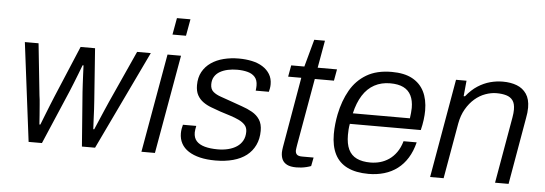

<svg xmlns="http://www.w3.org/2000/svg" viewBox="-48 -865 2895 1019"><g transform="rotate(5 1399.0 -355.5)"><path d="M130 0 64 -526H137L166 -250Q169 -232 171 -204Q173 -176 175.5 -147.5Q178 -119 179 -97H184Q193 -120 204 -148Q215 -176 226 -203.5Q237 -231 245 -250L361 -526H438L458 -250Q460 -230 461 -202.5Q462 -175 463.5 -147Q465 -119 466 -97H471Q480 -118 492 -146Q504 -174 516 -202Q528 -230 537 -250L662 -526H735L484 0H414L392 -288Q391 -306 389.5 -331Q388 -356 387 -382.5Q386 -409 385 -430H380Q372 -410 362 -383Q352 -356 341.5 -331Q331 -306 324 -288L201 0Z M841 -634 857 -723H929L913 -634ZM731 0 824 -526H896L803 0Z M1126 12Q1080 12 1044 3.5Q1008 -5 982.5 -21.5Q957 -38 944 -62Q931 -86 931 -116Q931 -128 933 -140Q935 -152 938 -162H1009Q1007 -152 1005.5 -143Q1004 -134 1004 -127Q1004 -98 1019.5 -81Q1035 -64 1064 -56Q1093 -48 1133 -48Q1163 -48 1189 -54.5Q1215 -61 1234.5 -74Q1254 -87 1265 -107Q1276 -127 1276 -154Q1276 -176 1263.5 -190Q1251 -204 1230 -214Q1209 -224 1183.5 -232Q1158 -240 1130 -249Q1105 -258 1080.5 -267Q1056 -276 1036.5 -290Q1017 -304 1005.5 -325Q994 -346 994 -378Q994 -419 1010.5 -449Q1027 -479 1056 -499Q1085 -519 1123 -528.5Q1161 -538 1203 -538Q1240 -538 1273 -531Q1306 -524 1330.5 -508.5Q1355 -493 1369 -470Q1383 -447 1383 -416Q1383 -405 1381 -394Q1379 -383 1377 -376H1307Q1308 -384 1308.5 -390.5Q1309 -397 1309 -403Q1309 -432 1294.5 -448.5Q1280 -465 1255 -471.5Q1230 -478 1200 -478Q1174 -478 1150.5 -473Q1127 -468 1108.5 -457.5Q1090 -447 1079.5 -430Q1069 -413 1069 -389Q1069 -363 1085 -349.5Q1101 -336 1126.5 -327.5Q1152 -319 1182 -308Q1211 -297 1241 -287Q1271 -277 1296.5 -262.5Q1322 -248 1337 -225Q1352 -202 1352 -166Q1352 -123 1336 -89.5Q1320 -56 1291 -33.5Q1262 -11 1220 0.5Q1178 12 1126 12Z M1557 11Q1525 11 1507 1.5Q1489 -8 1481.5 -24Q1474 -40 1474 -62Q1474 -68 1475 -75.5Q1476 -83 1477 -90L1542 -465H1472L1483 -526H1553L1593 -672H1650L1624 -526H1727L1716 -465H1614L1551 -108Q1550 -101 1548.5 -92Q1547 -83 1547 -79Q1547 -64 1555 -56.5Q1563 -49 1583 -49H1644L1635 -3Q1625 1 1611 4.5Q1597 8 1583 9.5Q1569 11 1557 11Z M1942 12Q1874 12 1829 -10Q1784 -32 1762 -75.5Q1740 -119 1740 -183Q1740 -210 1743 -237Q1746 -264 1751 -289Q1766 -362 1798 -418Q1830 -474 1884 -506Q1938 -538 2018 -538Q2085 -538 2127.5 -515Q2170 -492 2191 -450Q2212 -408 2212 -349Q2212 -326 2208.5 -299Q2205 -272 2198 -244H1820Q1817 -228 1816 -213.5Q1815 -199 1815 -185Q1815 -137 1829.5 -107Q1844 -77 1873.5 -63Q1903 -49 1946 -49Q1973 -49 1998 -56Q2023 -63 2045 -78Q2067 -93 2084.5 -117.5Q2102 -142 2112 -177H2182Q2170 -129 2148 -93.5Q2126 -58 2095 -34.5Q2064 -11 2025 0.5Q1986 12 1942 12ZM1831 -301H2135Q2137 -317 2138.5 -330.5Q2140 -344 2140 -357Q2140 -396 2126.5 -423Q2113 -450 2085.5 -463.5Q2058 -477 2015 -477Q1968 -477 1931 -457Q1894 -437 1869 -397.5Q1844 -358 1831 -301Z M2269 0 2361 -526H2417L2409 -443H2416Q2445 -479 2477 -499.5Q2509 -520 2542.5 -529Q2576 -538 2610 -538Q2652 -538 2684.5 -525.5Q2717 -513 2736 -485Q2755 -457 2755 -412Q2755 -399 2753.5 -385Q2752 -371 2749 -356L2687 0H2615L2677 -354Q2679 -365 2680 -376Q2681 -387 2681 -395Q2681 -427 2668.5 -444Q2656 -461 2633.5 -467.5Q2611 -474 2582 -474Q2553 -474 2522.5 -463Q2492 -452 2466 -429.5Q2440 -407 2420.5 -373.5Q2401 -340 2393 -296L2341 0Z"/></g></svg>

Font: Archivo SemiBold Light
Style: Italic
Weight: 300
Italic angle: -10°
Version: Version 2.001